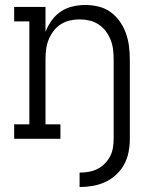

<svg xmlns="http://www.w3.org/2000/svg" viewBox="-20 -558 640 772"><path d="M300 194V136Q318 136 336 133Q354 130 370.5 122Q387 114 400.5 100.5Q414 87 422.5 71Q431 55 434 36.5Q437 18 437 0V-320Q437 -340 434.5 -360Q432 -380 424.5 -398.5Q417 -417 405 -433Q393 -449 376 -460Q359 -471 339.5 -475.5Q320 -480 300 -480Q280 -480 260.5 -475.5Q241 -471 224 -460Q207 -449 195 -433Q183 -417 175.5 -398.5Q168 -380 165.5 -360Q163 -340 163 -320V-58H223V0H37V-58H98V-472H37V-530H163V-430Q172 -454 187.5 -475.5Q203 -497 224.5 -511.5Q246 -526 272 -532Q298 -538 323 -538Q350 -538 376.5 -531.5Q403 -525 424.5 -509.5Q446 -494 461.5 -472Q477 -450 486 -425Q495 -400 498.5 -373.5Q502 -347 502 -320V0Q502 27 497 53Q492 79 479.5 102.5Q467 126 447 144.5Q427 163 403 174Q379 185 352.5 189.5Q326 194 300 194Z"/></svg>

Font: Iosevka Slab Light Extended
Style: Regular
Weight: 300
Width: 7
Monospace: yes
Designer: Belleve Invis
Foundry: Belleve Invis
Version: Version 11.1.0; ttfautohint (v1.8.3)